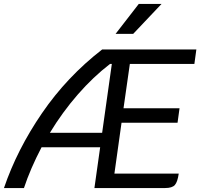

<svg xmlns="http://www.w3.org/2000/svg" viewBox="-62 -950 1025 970"><path d="M594 -627 562 -403H845L835 -330H552L516 -73H841Q835 -31 821.5 -15.5Q808 0 772 0H415L444 -206H148Q91 -97 59 0H-42Q24 -194 150 -378Q276 -562 454 -700H930L920 -627ZM454 -279 503 -627H494Q409 -562 331 -472.5Q253 -383 190 -279ZM639 -930H754L611 -779H522Z"/></svg>

Font: Krub Medium
Style: Italic
Weight: 500
Italic angle: -8°
Designer: Ekaluck Peanpanawate
Foundry: Cadson Demak Co.,Ltd.
Version: Version 1.000; ttfautohint (v1.6)